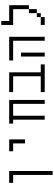

<svg xmlns="http://www.w3.org/2000/svg" viewBox="1074 -1802 852 3040"><g transform="rotate(-90 1500.0 -282.0)"><path d="M250 -500Q250 -500 250 125H312.5V-562.5H125V-500Z M750 -500V-312.5H812.5Q812.5 -312.5 812.5 -562.5H625V-500Z M1125 -500Q1125 -500 1125 0H1187.5Q1187.5 0 1187.5 -500H1375Q1375 -500 1375 0H1437.5V-562.5H1062.5V-500Z M2000 0V-62.5H1875Q1875 -62.5 1875 -562.5H1562.5V-500H1812.5V-62.5H1562.5V0Z M2125 -375Q2125 -375 2125 0H2187.5Q2187.5 0 2187.5 -375ZM2375 -500Q2375 -500 2375 0H2437.5V-562.5H2062.5V-500Z M2750 -62.5H2625V0H2750ZM2750 -62.5H2812.5V-125H2750ZM2812.5 -125H2875Q2875 -125 2875 -250H2812.5Q2812.5 -250 2812.5 -125ZM2875 -250H2937.5V-562.5H2687.5Q2687.5 -562.5 2687.5 -687.5H2625V-500H2875Q2875 -500 2875 -250Z"/></g></svg>

Font: BFUnifontExMono
Style: Regular
Weight: 500
Version: Version 15.0.06